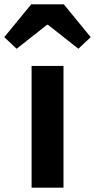

<svg xmlns="http://www.w3.org/2000/svg" viewBox="-66 -863 438 883"><path d="M79.3 0V-559.8H226V0ZM-46.4 -692.1 77.4 -843H227.6L351.1 -692.1L294.5 -638.8L154.9 -748.8H150.1L10.5 -638.8Z"/></svg>

Font: Noto Sans KR Thin
Style: Regular
Weight: 100
Designer: Ryoko NISHIZUKA 西塚涼子 (kana, bopomofo & ideographs); Paul D. Hunt (Latin, Greek & Cyrillic); Sandoll Communications 산돌커뮤니
Foundry: Adobe
Version: Version 2.004-H2;hotconv 1.0.118;makeotfexe 2.5.65603